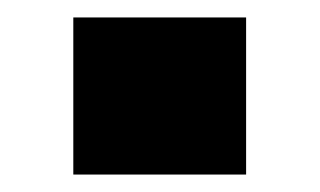

<svg xmlns="http://www.w3.org/2000/svg" viewBox="-20 -386 367 220"><path d="M64 -186V-366H262V-186Z"/></svg>

Font: Nunito Sans 7pt SemiExpanded ExtraBold
Style: Regular
Weight: 800
Width: 6
Designer: Vernon Adams
Foundry: Vernon Adams
Version: Version 3.101;gftools[0.9.27]